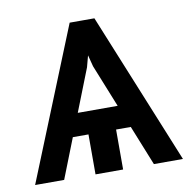

<svg xmlns="http://www.w3.org/2000/svg" viewBox="-64 -579 640 642"><g transform="rotate(-10 256.0 -257.5)"><path d="M103.5 0H4.9L212.9 -514.6H286.1L244.1 -357.4ZM264.6 -357.4 223.6 -514.6H296.9L506.8 0H408.2ZM402.3 -135.7H114.3V-212.9H402.3ZM303.7 0H210V-194.3H303.7Z"/></g></svg>

Font: WEMIX Pretendard Variable
Style: Regular
Weight: 400
Designer: Base glyphs from Inter by Rasmus Andersson; Hangeul glyphs from Noto Sans CJK(Source Han Sans) by Jang Soo-young and Kan
Foundry: Kil Hyung-jin
Version: Version 1.000;Glyphs 3.2 (3208)